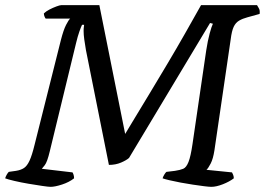

<svg xmlns="http://www.w3.org/2000/svg" viewBox="-24 -724 1027 744"><path d="M172 0Q164 0 140 -3.5Q116 -7 86.5 -12Q57 -17 31.5 -23Q6 -29 -4 -33Q-2 -40 2 -47Q6 -54 10 -58L38 -62Q57 -65 69 -73Q81 -81 90.5 -101.5Q100 -122 110 -163L212 -569Q222 -608 232 -627.5Q242 -647 248 -652H153Q151 -654 148.5 -660Q146 -666 146 -672Q154 -680 167.5 -687Q181 -694 194.5 -699Q208 -704 213 -704H361L461 -205Q474 -227 499 -268Q524 -309 556.5 -363Q589 -417 624.5 -476.5Q660 -536 693.5 -595Q727 -654 755 -704H972Q974 -700 979 -692Q984 -684 982 -670L935 -657Q916 -652 902.5 -644Q889 -636 881.5 -620Q874 -604 870 -572L807 -142Q802 -109 792.5 -90.5Q783 -72 776 -66L875 -56Q877 -53 879.5 -46.5Q882 -40 882 -33Q865 -20 839.5 -10Q814 0 795 0Q786 0 766.5 -2.5Q747 -5 723.5 -8.5Q700 -12 676 -16.5Q652 -21 633 -25.5Q614 -30 606 -33Q608 -40 613 -48Q618 -56 621 -58L654 -62Q674 -65 686 -70Q698 -75 706.5 -96.5Q715 -118 722 -166L775 -528Q781 -567 788.5 -594.5Q796 -622 801 -632L790 -635L476 -112Q466 -103 445 -94Q424 -85 398 -85L309 -530Q305 -553 302.5 -571.5Q300 -590 300 -604Q300 -614 301 -620Q302 -626 302 -628H294Q290 -620 283.5 -601.5Q277 -583 271 -558L169 -138Q159 -96 149.5 -84Q140 -72 138 -70L257 -56Q259 -53 261 -47Q263 -41 263 -33Q244 -18 216.5 -9Q189 0 172 0Z"/></svg>

Font: Texturina 12pt
Style: Italic
Weight: 400
Italic angle: -11°
Designer: Guillermo Torres Carreño
Foundry: Omnibus-Type
Version: Version 1.002